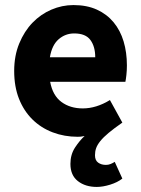

<svg xmlns="http://www.w3.org/2000/svg" viewBox="-20 -528 558 758"><path d="M362 210Q317 210 287.5 187Q258 164 258 119Q258 82 276.5 54Q295 26 314 9Q305 11 298.5 11.5Q292 12 287 12Q234 12 188 -5.5Q142 -23 108 -56.5Q74 -90 55 -138Q36 -186 36 -248Q36 -308 56 -356.5Q76 -405 108.5 -438.5Q141 -472 183 -490Q225 -508 270 -508Q323 -508 362.5 -490Q402 -472 428.5 -440Q455 -408 468 -364.5Q481 -321 481 -270Q481 -250 479 -232Q477 -214 475 -205H178Q188 -151 222.5 -125.5Q257 -100 307 -100Q360 -100 414 -133L463 -44Q430 -21 409 -3.5Q388 14 376 29Q364 44 359.5 57Q355 70 355 85Q355 105 367.5 114Q380 123 398 123Q408 123 416.5 119.5Q425 116 433 111L463 177Q444 192 415 201Q386 210 362 210ZM177 -302H356Q356 -344 337 -370Q318 -396 273 -396Q238 -396 211.5 -373Q185 -350 177 -302Z"/></svg>

Font: TT Toshiba Sans
Style: Bold
Weight: 700
Designer: Paul D. Hunt
Foundry: Toshiba Corporation
Version: Version 2.020;PS 2.000;hotconv 1.0.86;makeotf.lib2.5.63406